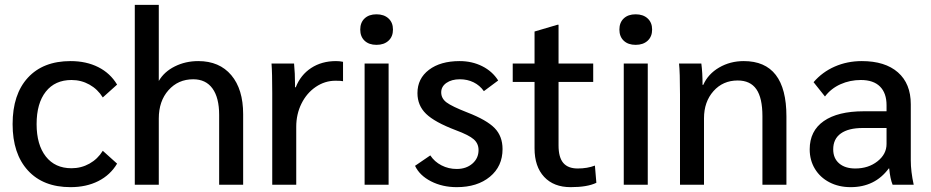

<svg xmlns="http://www.w3.org/2000/svg" viewBox="-20 -762 3842 792"><path d="M32 -250Q32 -373 95 -441.5Q158 -510 271 -510Q336 -510 385.5 -485Q435 -460 463 -413L404 -360Q383 -394 349 -413Q315 -432 275 -432Q207 -432 169 -384Q131 -336 131 -250Q131 -165 169 -116.5Q207 -68 275 -68Q315 -68 349 -87Q383 -106 404 -140L463 -87Q435 -40 385.5 -15Q336 10 271 10Q158 10 95 -59Q32 -128 32 -250Z M536 -742H635V-428Q657 -466 701 -488Q745 -510 798 -510Q885 -510 934 -452Q983 -394 983 -291V0H884V-288Q884 -359 856.5 -397Q829 -435 777 -435Q715 -435 675 -390Q635 -345 635 -273V0H536Z M1103 -378Q1103 -463 1100 -500H1193Q1197 -460 1197 -412V-402H1200Q1220 -453 1263.5 -481.5Q1307 -510 1366 -510Q1382 -510 1395 -507V-427Q1388 -429 1364 -429Q1320 -429 1282.5 -403.5Q1245 -378 1223.5 -334.5Q1202 -291 1202 -239V0H1103Z M1466 -640Q1466 -669 1484 -686Q1502 -703 1533 -703Q1564 -703 1582.5 -686Q1601 -669 1601 -640Q1601 -611 1582.5 -594Q1564 -577 1533 -577Q1502 -577 1484 -594Q1466 -611 1466 -640ZM1484 -500H1583V0H1484Z M1692 -78 1755 -121Q1772 -95 1801 -80Q1830 -65 1864 -65Q1903 -65 1928.5 -87Q1954 -109 1954 -143Q1954 -170 1934 -187.5Q1914 -205 1860 -225Q1773 -258 1737.5 -292.5Q1702 -327 1702 -378Q1702 -438 1749.5 -474Q1797 -510 1876 -510Q1927 -510 1969 -489Q2011 -468 2035 -430L1976 -386Q1959 -410 1933.5 -422.5Q1908 -435 1877 -435Q1843 -435 1821.5 -420Q1800 -405 1800 -381Q1800 -356 1822 -339.5Q1844 -323 1908 -298Q1988 -267 2020.5 -233.5Q2053 -200 2053 -147Q2053 -76 2001 -33Q1949 10 1864 10Q1805 10 1758 -14Q1711 -38 1692 -78Z M2185 -150V-424H2095V-500H2185V-632L2280 -660H2284V-500H2427V-424H2284V-162Q2284 -113 2303.5 -90Q2323 -67 2363 -67Q2403 -67 2434 -79L2440 -8Q2403 10 2334 10Q2264 10 2224.5 -32.5Q2185 -75 2185 -150Z M2535 -640Q2535 -669 2553 -686Q2571 -703 2602 -703Q2633 -703 2651.5 -686Q2670 -669 2670 -640Q2670 -611 2651.5 -594Q2633 -577 2602 -577Q2571 -577 2553 -594Q2535 -611 2535 -640ZM2553 -500H2652V0H2553Z M2785 -372Q2785 -465 2781 -500H2873Q2878 -463 2878 -412H2881Q2901 -457 2946.5 -483.5Q2992 -510 3048 -510Q3224 -510 3224 -282V0H3125V-283Q3125 -358 3100 -394Q3075 -430 3023 -430Q2962 -430 2923 -386Q2884 -342 2884 -274V0H2785Z M3320 -146Q3320 -222 3378 -262.5Q3436 -303 3543 -303H3637V-328Q3637 -378 3610 -405Q3583 -432 3531 -432Q3486 -432 3447 -414.5Q3408 -397 3383 -364L3336 -423Q3372 -465 3423.5 -487.5Q3475 -510 3535 -510Q3631 -510 3684 -463.5Q3737 -417 3737 -332V-100Q3737 -55 3749 0H3662Q3652 -24 3648 -67H3646Q3589 10 3489 10Q3440 10 3401.5 -10Q3363 -30 3341.5 -65.5Q3320 -101 3320 -146ZM3637 -168V-234H3539Q3480 -234 3448.5 -211.5Q3417 -189 3417 -146Q3417 -109 3441.5 -88Q3466 -67 3508 -67Q3562 -67 3599.5 -96.5Q3637 -126 3637 -168Z"/></svg>

Font: Sarabun Medium
Style: Regular
Weight: 500
Designer: Suppakit Chalermlarp | Katatrad Co.,Ltd.
Foundry: Cadson Demak Co.,Ltd.
Version: Version 1.000; ttfautohint (v1.6)